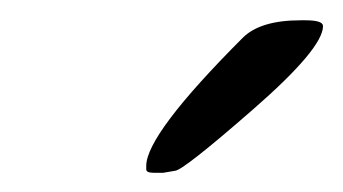

<svg xmlns="http://www.w3.org/2000/svg" viewBox="-20 -702 345 193"><path d="M282.2 -681.6H287.1Q304.7 -681.6 304.7 -675.8Q304.7 -653.3 234.1 -591.8Q163.6 -530.3 155.8 -530.3L144 -528.3H134.8Q127 -528.3 127 -531.7V-535.2Q127 -566.9 224.1 -664.1Q241.7 -681.6 282.2 -681.6Z"/></svg>

Font: Averia Sans Libre Light
Style: Italic
Weight: 300
Italic angle: -8.5°
Version: Version 1.002